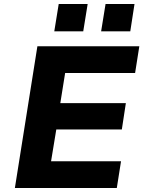

<svg xmlns="http://www.w3.org/2000/svg" viewBox="-20 -935 720 955"><path d="M54 0 166 -705H673L652 -572H304L280 -422H606L586 -291H260L234 -133H582L561 0ZM483 -779 505 -915H649L628 -779ZM250 -779 272 -915H416L394 -779Z"/></svg>

Font: Nunito Sans 6pt ExtraBold
Style: Italic
Weight: 800
Italic angle: -9°
Version: Version 3.101;gftools[0.9.27]